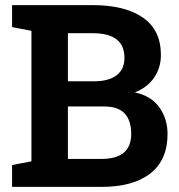

<svg xmlns="http://www.w3.org/2000/svg" viewBox="-20 -731 701 751"><path d="M27.3 0V-85.4L103 -100.1V-610.4L27.3 -625V-710.9H343.3Q468.8 -710.9 539.1 -662.1Q609.4 -613.3 609.4 -516.1Q609.4 -466.8 583.3 -428Q557.1 -389.2 507.3 -369.6Q571.3 -356 603.3 -311Q635.3 -266.1 635.3 -207Q635.3 -105 567.9 -52.5Q500.5 0 377 0ZM245.6 -413.1H348.1Q405.3 -413.1 436 -436.5Q466.8 -460 466.8 -504.9Q466.8 -601.1 343.3 -601.1H245.6ZM245.6 -109.4H377Q493.2 -109.4 493.2 -207Q493.2 -259.3 467.8 -286.9Q442.4 -314.5 387.7 -314.5H245.6Z"/></svg>

Font: Roboto Slab
Style: Bold
Weight: 700
Designer: Google
Version: Version 2.000; ttfautohint (v1.8.1.43-b0c9)